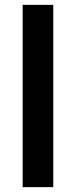

<svg xmlns="http://www.w3.org/2000/svg" viewBox="-20 -770 324 790"><path d="M73.2 0V-750H199.2V0Z"/></svg>

Font: Oakes Grotesk
Style: SemiBold
Weight: 600
Designer: Samuel Oakes
Foundry: Samuel Oakes
Version: Version 1.0 | wf-rip DC20170320